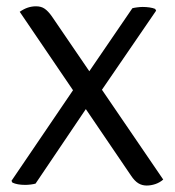

<svg xmlns="http://www.w3.org/2000/svg" viewBox="-20 -568 540 594"><path d="M41 -531.5Q54 -540.5 66.2 -544.5Q78.5 -548.5 91.5 -548.5Q107.5 -548.5 118.2 -541Q129 -533.5 140 -518L485 -12.5Q474 -3 460.5 1.5Q447 6 433.5 6Q419.5 6 408 -1Q396.5 -8 385.5 -24.5ZM389.5 -542.5Q394.5 -544 404 -545.2Q413.5 -546.5 421.5 -546.5Q432 -546.5 442.5 -545Q453 -543.5 460 -540.5L463 -535L282.5 -271.5L255 -244.5L90 0Q85 1.5 75.5 2.8Q66 4 58 4Q33.5 4 18.5 -3L15.5 -8.5L215.5 -303L246 -332.5Z"/></svg>

Font: Signika SC
Style: Regular
Weight: 300
Designer: Anna Giedryś
Foundry: Anna Giedryś
Version: Version 2.000